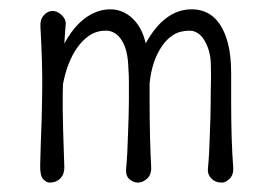

<svg xmlns="http://www.w3.org/2000/svg" viewBox="-20 -388 569 408"><path d="M113.3 -188.5V-153.8Q113.3 -128.9 116.7 -32.2Q116.7 -9.8 97.7 -2Q92.3 0 85.4 0Q78.6 0 71.8 -7.3Q64.9 -14.6 65.4 -37.1Q65.9 -59.6 66.7 -84.2Q67.4 -108.9 68.4 -130.9Q69.8 -183.1 69.8 -212.9Q69.8 -260.7 65.9 -331.1Q64.9 -346.2 73 -355.5Q81.1 -364.7 91.6 -364.7Q102.1 -364.7 111.3 -355.7Q120.6 -346.7 119.6 -336.4Q118.7 -326.2 118.2 -318.6Q117.7 -311 117.2 -302.7Q117.2 -298.8 116.7 -295.4Q145 -347.7 185.1 -362.8Q199.2 -368.2 214.8 -368.2Q230.5 -368.2 244.4 -361.1Q258.3 -354 268.6 -341.3Q283.2 -323.7 289.6 -295.9Q329.6 -368.2 387.2 -368.2Q445.3 -368.2 464.4 -295.9Q471.2 -270 471.2 -232.9V-173.3Q471.2 -87.9 475.6 -32.2Q476.6 -16.6 468 -8.3Q459.5 0 451.9 0Q444.3 0 439.2 -2Q434.1 -3.9 430.2 -7.8Q420.4 -16.6 421.9 -30.5Q423.3 -44.4 424.3 -62.3Q425.3 -80.1 425.8 -99.6Q427.7 -146 427.7 -171.4Q427.7 -196.8 428.2 -210.7Q428.7 -224.6 428 -252.4Q427.2 -280.3 414.8 -301.5Q402.3 -322.8 382.6 -322.8Q362.8 -322.8 348.6 -314Q334.5 -305.2 324.2 -290Q302.7 -258.8 297.9 -210.9V-176.8Q297.9 -92.8 301.3 -32.2Q301.8 -16.6 292.5 -8.3Q283.2 0 273.2 0Q263.2 0 254.9 -7.3Q246.6 -14.6 248 -29.8Q249.5 -44.9 250.5 -63.5Q251.5 -82 252 -102.5Q253.9 -149.4 253.9 -174.8V-214.8Q253.9 -229 252.9 -241.2Q252 -281.7 238.8 -302.2Q225.6 -322.8 205.3 -322.8Q185.1 -322.8 170.2 -312.7Q155.3 -302.7 144 -286.6Q122.6 -255.9 113.8 -209Q113.3 -197.8 113.3 -188.5Z"/></svg>

Font: Pompiere 
Style: Regular
Weight: 400
Designer: Karolina Lach
Foundry: Sorkin Type Co.
Version: Version 1.002